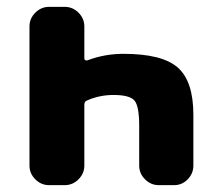

<svg xmlns="http://www.w3.org/2000/svg" viewBox="-20 -540 640 560"><path d="M123 0Q100 0 83 -17Q66 -34 66 -57V-463Q66 -486 83 -503Q100 -520 123 -520H169Q192 -520 209 -503Q226 -486 226 -463V-369Q226 -366 229 -364.5Q232 -363 235 -364Q285 -383 340 -383Q453 -383 498.5 -343Q544 -303 544 -205V-57Q544 -34 527.5 -17Q511 0 488 0H443Q420 0 403 -17Q386 -34 386 -57V-173Q386 -231 372 -247Q358 -263 311 -263Q270 -263 234 -247Q226 -244 226 -235V-57Q226 -34 209 -17Q192 0 169 0Z"/></svg>

Font: Rounded Mplus 1c ExtraBold
Style: Regular
Weight: 800
Version: Version 1.059.20150529